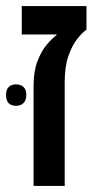

<svg xmlns="http://www.w3.org/2000/svg" viewBox="-44 -615 319 635"><path d="M67 0V-331Q67 -378 79.5 -411.5Q92 -445 110 -466.5Q128 -488 143 -499V-501H28V-595H242V-517Q229 -508 212 -487Q195 -466 182.5 -430.5Q170 -395 170 -344V0ZM-24 -301Q-24 -319 -15 -327.5Q-6 -336 9 -336Q24 -336 33.5 -327.5Q43 -319 43 -301Q43 -283 33.5 -274Q24 -265 9 -265Q-6 -265 -15 -273.5Q-24 -282 -24 -301Z"/></svg>

Font: Noto Sans Hebrew Condensed Medium
Style: Regular
Weight: 500
Width: 3
Designer: Monotype Design Team
Foundry: Monotype Imaging Inc.
Version: Version 2.004; ttfautohint (v1.8.4.7-5d5b)